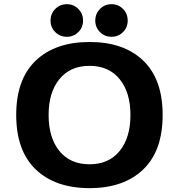

<svg xmlns="http://www.w3.org/2000/svg" viewBox="-20 -912 890 942"><path d="M308 -731.5Q274.5 -731.5 251.2 -754.5Q228 -777.5 228 -811Q228 -845 251.2 -868.2Q274.5 -891.5 308 -891.5Q341 -891.5 364.2 -868.2Q387.5 -845 387.5 -811Q387.5 -777.5 364.2 -754.5Q341 -731.5 308 -731.5ZM527 -731.5Q494 -731.5 470.8 -754.5Q447.5 -777.5 447.5 -811Q447.5 -845 470.8 -868.2Q494 -891.5 527 -891.5Q560.5 -891.5 583.5 -868.2Q606.5 -845 606.5 -811Q606.5 -777.5 583.5 -754.5Q560.5 -731.5 527 -731.5ZM419.5 11Q251 11 155.2 -80.8Q59.5 -172.5 59.5 -348Q59.5 -523 155.2 -614.5Q251 -706 419.5 -706Q587.5 -706 682.8 -614.5Q778 -523 778 -348Q778 -172.5 682.8 -80.8Q587.5 11 419.5 11ZM419.5 -106Q513.5 -106 566.8 -171Q620 -236 620 -348Q620 -459 566.8 -524Q513.5 -589 419.5 -589Q325 -589 271.8 -524.2Q218.5 -459.5 218.5 -348Q218.5 -236 271.5 -171Q324.5 -106 419.5 -106Z"/></svg>

Font: League Mono Wide SemiBold
Style: Regular
Weight: 600
Width: 8
Designer: Tyler Finck
Foundry: The League of Moveable Type / Tyler Finck
Version: Version 2.210